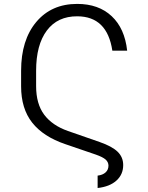

<svg xmlns="http://www.w3.org/2000/svg" viewBox="-20 -757 747 968"><path d="M472.2 190.9V128.4Q497.6 125.5 512.2 112.3Q526.9 99.1 526.9 77.6Q526.4 59.6 512.2 47.1Q498 34.7 463.4 22.5L309.1 -30.3Q198.2 -67.9 142.3 -138.7Q86.4 -209.5 86.4 -321.8V-400.4Q86.4 -555.2 162.8 -646.2Q239.3 -737.3 369.1 -737.3Q477.1 -737.3 543 -675.5Q608.9 -613.8 621.1 -501.5H546.4Q520.5 -674.3 369.6 -674.8Q270.5 -675.3 216.3 -603.3Q162.1 -531.2 162.1 -400.4V-322.8Q162.1 -233.4 202.6 -179Q243.2 -124.5 322.3 -96.7L482.4 -41Q544.4 -19.5 572.8 7.8Q601.1 35.2 601.1 75.2Q601.1 122.6 567.1 153.3Q533.2 184.1 472.2 190.9Z"/></svg>

Font: Interop Light
Style: Regular
Weight: 300
Designer: Rasmus Andersson, Google, Jang Haemin
Foundry: jhaemin
Version: Version 1.007